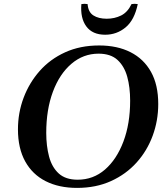

<svg xmlns="http://www.w3.org/2000/svg" viewBox="-20 -948 850 984"><path d="M488 -715Q581 -715 649 -680.5Q717 -646 754 -579.5Q791 -513 791 -415Q791 -330 762.5 -252.5Q734 -175 680 -115Q626 -55 549 -20Q472 15 375 15Q282 15 214 -19.5Q146 -54 109 -121Q72 -188 72 -285Q72 -370 101 -447Q130 -524 183.5 -584.5Q237 -645 314 -680Q391 -715 488 -715ZM378 -27Q458 -27 518 -79Q578 -131 612.5 -222.5Q647 -314 647 -432Q647 -501 632 -555Q617 -609 582 -641Q547 -673 485 -673Q407 -673 346 -621Q285 -569 251 -477.5Q217 -386 217 -267Q217 -200 231.5 -145.5Q246 -91 281 -59Q316 -27 378 -27ZM654 -927Q670 -930 686 -927Q669 -845 623.5 -807.5Q578 -770 519 -770Q454 -770 422.5 -812.5Q391 -855 397 -927Q413 -930 429 -927Q432 -886 458.5 -869Q485 -852 527 -852Q567 -852 600.5 -868.5Q634 -885 654 -927Z"/></svg>

Font: Poltawski Nowy Medium
Style: Italic
Weight: 500
Italic angle: -12°
Version: Version 1.001;gftools[0.9.25]